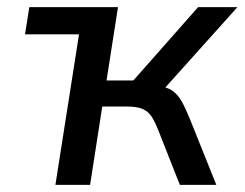

<svg xmlns="http://www.w3.org/2000/svg" viewBox="-20 -517 684 537"><path d="M135 0 201 -421H50L62 -497H310L278 -292H353L534 -497H644L426 -254L417 -278Q447 -274 462.5 -263Q478 -252 488.5 -233Q499 -214 512 -182L585 0H483L423 -152Q414 -175 405 -189.5Q396 -204 380.5 -211.5Q365 -219 336 -219H266L232 0Z"/></svg>

Font: Nunito Sans 7pt SemiCondensed Medium
Style: Italic
Weight: 500
Width: 4
Italic angle: -9°
Designer: Vernon Adams
Foundry: Vernon Adams
Version: Version 3.101;gftools[0.9.27]